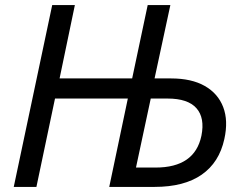

<svg xmlns="http://www.w3.org/2000/svg" viewBox="-20 -734 960 754"><path d="M34 0 185 -714H274L214 -426H499L560 -714H649L587 -426H652Q732 -426 784 -396.5Q836 -367 856.5 -313.5Q877 -260 861 -188Q841 -96 772 -48Q703 0 587 0H409L482 -347H196L123 0ZM514 -76H591Q745 -76 771 -201Q785 -271 751.5 -309Q718 -347 638 -347H572Z"/></svg>

Font: Noto Sans
Style: Italic
Weight: 400
Italic angle: -12°
Designer: Monotype Design Team
Foundry: Monotype Imaging Inc.
Version: Version 2.013; ttfautohint (v1.8.4.7-5d5b)